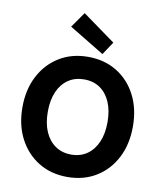

<svg xmlns="http://www.w3.org/2000/svg" viewBox="-102 -1046 966 1140"><g transform="rotate(10 381.0 -476.0)"><path d="M381 12Q283 12 208 -34Q133 -80 90.5 -161.5Q48 -243 48 -350Q48 -457 90.5 -538.5Q133 -620 208 -666Q283 -712 381 -712Q480 -712 555 -666Q630 -620 672 -538.5Q714 -457 714 -350Q714 -243 672 -161.5Q630 -80 555 -34Q480 12 381 12ZM381 -123Q437 -123 477 -151Q517 -179 539 -229.5Q561 -280 561 -350Q561 -420 539 -470.5Q517 -521 477 -548.5Q437 -576 381 -576Q326 -576 285.5 -548.5Q245 -521 223 -470.5Q201 -420 201 -350Q201 -280 223 -229.5Q245 -179 285.5 -151Q326 -123 381 -123ZM461 -743 250 -871 315 -964 513 -821Z"/></g></svg>

Font: DM Sans 9pt Black
Style: Regular
Weight: 900
Version: Version 4.004;gftools[0.9.30]